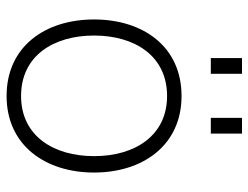

<svg xmlns="http://www.w3.org/2000/svg" viewBox="-108 -652 772 597"><g transform="rotate(90 278.5 -354.0)"><path d="M279 12C432 12 517 -108 517 -260C517 -412 432 -532 279 -532C125 -532 41 -412 41 -260C41 -108 125 12 279 12ZM91 -260C91 -386 154 -487 279 -487C403 -487 466 -386 466 -260C466 -134 403 -33 279 -33C154 -33 91 -134 91 -260ZM161 -623H210V-720H161ZM347 -623H396V-720H347Z"/></g></svg>

Font: Aspekta 200
Style: Regular
Weight: 200
Designer: Ivo Dolenc
Version: Version 2.000